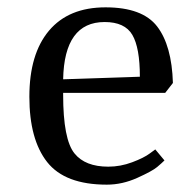

<svg xmlns="http://www.w3.org/2000/svg" viewBox="-20 -496 528 523"><path d="M152 -243V-238Q152 -116 183 -78Q212 -42 275 -42Q308 -42 340 -54Q372 -66 388 -78L403 -89L428 -59Q421 -52 408 -41Q395 -30 354 -11.5Q313 7 271 7Q157 7 108.5 -54.5Q60 -116 60 -232.5Q60 -349 113.5 -412.5Q167 -476 267.5 -476Q368 -476 408 -424Q448 -372 451 -270L430 -243ZM265 -436Q155 -436 152 -280L361 -287Q361 -366 340.5 -401Q320 -436 265 -436Z"/></svg>

Font: Caladea
Style: Regular
Weight: 400
Designer: Carolina Giovagnoli and Andres Torresi
Foundry: Carolina Giovagnoli and Andres Torresi
Version: Version 1.002